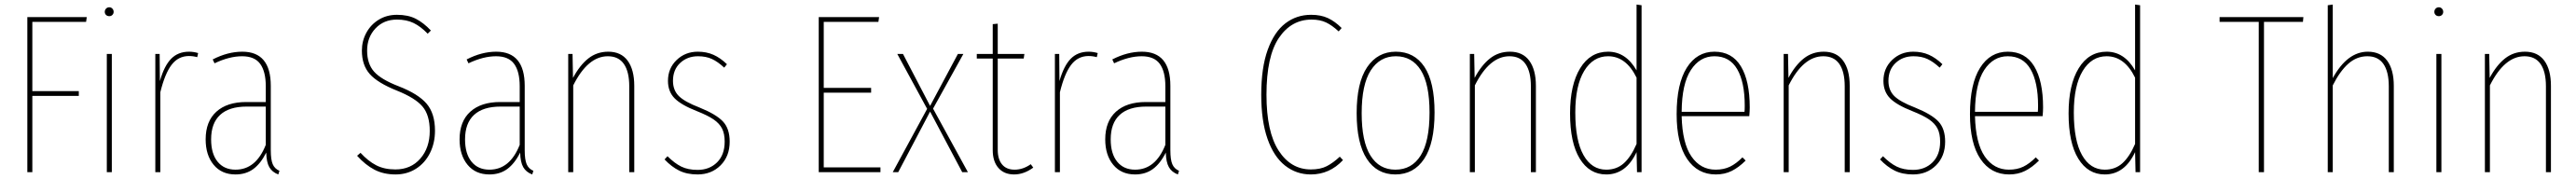

<svg xmlns="http://www.w3.org/2000/svg" viewBox="-20 -756 11312 786"><path d="M100 0V-681H361L358 -660H122V-356H326V-335H122V0Z M471 -519V0H449V-519ZM479 -704Q479 -696 473.5 -690.5Q468 -685 460 -685Q451 -685 445.5 -690.5Q440 -696 440 -704Q440 -712 445.5 -718Q451 -724 460 -724Q468 -724 473.5 -718Q479 -712 479 -704Z M850 -523 846 -505Q828 -510 810 -510Q763 -510 733.5 -471.5Q704 -433 684 -351V0H662V-519H681L682 -400Q701 -467 731.5 -498Q762 -529 810 -529Q830 -529 850 -523Z M1207 -6 1202 10Q1175 0 1162.5 -22Q1150 -44 1149 -86Q1125 -38 1092.5 -14Q1060 10 1014 10Q953 10 918 -32.5Q883 -75 883 -144Q883 -223 930 -265.5Q977 -308 1061 -308H1147V-377Q1147 -442 1122.5 -475.5Q1098 -509 1043 -509Q987 -509 922 -478L914 -495Q980 -529 1044 -529Q1169 -529 1169 -379V-96Q1169 -55 1177.5 -35Q1186 -15 1207 -6ZM1147 -120V-288H1063Q986 -288 946.5 -251.5Q907 -215 907 -144Q907 -81 935.5 -46Q964 -11 1014 -11Q1104 -11 1147 -120Z M1872 -622 1858 -608Q1827 -640 1796 -655Q1765 -670 1723 -670Q1665 -670 1628.5 -631Q1592 -592 1592 -534Q1592 -476 1622.5 -441.5Q1653 -407 1731 -377Q1816 -344 1853 -301Q1890 -258 1890 -182Q1890 -128 1868 -84Q1846 -40 1806.5 -15Q1767 10 1717 10Q1664 10 1624 -11Q1584 -32 1548 -72L1563 -85Q1596 -49 1631.5 -30.5Q1667 -12 1716 -12Q1784 -12 1825.5 -59.5Q1867 -107 1867 -181Q1867 -251 1835 -288.5Q1803 -326 1723 -358Q1638 -392 1603.5 -431Q1569 -470 1569 -534Q1569 -576 1588.5 -612Q1608 -648 1643 -669.5Q1678 -691 1723 -691Q1772 -691 1806 -673.5Q1840 -656 1872 -622Z M2322 -6 2317 10Q2290 0 2277.5 -22Q2265 -44 2264 -86Q2240 -38 2207.5 -14Q2175 10 2129 10Q2068 10 2033 -32.5Q1998 -75 1998 -144Q1998 -223 2045 -265.5Q2092 -308 2176 -308H2262V-377Q2262 -442 2237.5 -475.5Q2213 -509 2158 -509Q2102 -509 2037 -478L2029 -495Q2095 -529 2159 -529Q2284 -529 2284 -379V-96Q2284 -55 2292.5 -35Q2301 -15 2322 -6ZM2262 -120V-288H2178Q2101 -288 2061.5 -251.5Q2022 -215 2022 -144Q2022 -81 2050.5 -46Q2079 -11 2129 -11Q2219 -11 2262 -120Z M2765 -379V0H2743V-377Q2743 -441 2719.5 -475Q2696 -509 2649 -509Q2561 -509 2497 -381V0H2475V-519H2494L2496 -414Q2526 -470 2563.5 -499.5Q2601 -529 2651 -529Q2707 -529 2736 -489.5Q2765 -450 2765 -379Z M3172 -474 3160 -459Q3132 -485 3106 -497Q3080 -509 3045 -509Q2998 -509 2966.5 -479.5Q2935 -450 2935 -401Q2935 -360 2960.5 -334.5Q2986 -309 3051 -284Q3125 -254 3154.5 -222.5Q3184 -191 3184 -134Q3184 -70 3144 -30Q3104 10 3043 10Q2996 10 2962 -7Q2928 -24 2898 -56L2911 -70Q2942 -39 2971.5 -24.5Q3001 -10 3043 -10Q3095 -10 3128.5 -43Q3162 -76 3162 -134Q3162 -169 3150.5 -191.5Q3139 -214 3113.5 -231.5Q3088 -249 3040 -268Q2971 -295 2942 -324.5Q2913 -354 2913 -401Q2913 -456 2951 -492.5Q2989 -529 3044 -529Q3082 -529 3112.5 -515.5Q3143 -502 3172 -474Z M3840 -681 3837 -660H3597V-370H3805V-349H3597V-21H3846V0H3575V-681Z M4077 -279 4230 0H4205L4064 -266L3924 0H3900L4051 -278L3920 -519H3945L4064 -291L4186 -519H4210Z M4517 -20Q4476 10 4433 10Q4389 10 4364 -18.5Q4339 -47 4339 -97V-499H4269V-519H4339V-650L4361 -652V-519H4478L4475 -499H4361V-98Q4361 -57 4380 -34Q4399 -11 4435 -11Q4472 -11 4506 -35Z M4800 -523 4796 -505Q4778 -510 4760 -510Q4713 -510 4683.5 -471.5Q4654 -433 4634 -351V0H4612V-519H4631L4632 -400Q4651 -467 4681.5 -498Q4712 -529 4760 -529Q4780 -529 4800 -523Z M5157 -6 5152 10Q5125 0 5112.5 -22Q5100 -44 5099 -86Q5075 -38 5042.5 -14Q5010 10 4964 10Q4903 10 4868 -32.5Q4833 -75 4833 -144Q4833 -223 4880 -265.5Q4927 -308 5011 -308H5097V-377Q5097 -442 5072.5 -475.5Q5048 -509 4993 -509Q4937 -509 4872 -478L4864 -495Q4930 -529 4994 -529Q5119 -529 5119 -379V-96Q5119 -55 5127.5 -35Q5136 -15 5157 -6ZM5097 -120V-288H5013Q4936 -288 4896.5 -251.5Q4857 -215 4857 -144Q4857 -81 4885.5 -46Q4914 -11 4964 -11Q5054 -11 5097 -120Z M5871 -633 5858 -618Q5829 -645 5802.5 -657.5Q5776 -670 5739 -670Q5650 -670 5595.5 -589.5Q5541 -509 5541 -340Q5541 -177 5594.5 -94.5Q5648 -12 5736 -12Q5778 -12 5806 -26.5Q5834 -41 5863 -68L5877 -53Q5818 10 5736 10Q5672 10 5622.5 -29Q5573 -68 5545.5 -146.5Q5518 -225 5518 -340Q5518 -459 5546.5 -537.5Q5575 -616 5624 -653.5Q5673 -691 5737 -691Q5780 -691 5811 -676.5Q5842 -662 5871 -633Z M6279 -262Q6279 -127 6233.5 -58.5Q6188 10 6107 10Q6026 10 5981.5 -58.5Q5937 -127 5937 -259Q5937 -393 5983 -461Q6029 -529 6109 -529Q6190 -529 6234.5 -462.5Q6279 -396 6279 -262ZM5959 -259Q5959 -135 5997.5 -73Q6036 -11 6107 -11Q6179 -11 6218 -73Q6257 -135 6257 -262Q6257 -387 6218.5 -448Q6180 -509 6109 -509Q6039 -509 5999 -447Q5959 -385 5959 -259Z M6724 -379V0H6702V-377Q6702 -441 6678.5 -475Q6655 -509 6608 -509Q6520 -509 6456 -381V0H6434V-519H6453L6455 -414Q6485 -470 6522.5 -499.5Q6560 -529 6610 -529Q6666 -529 6695 -489.5Q6724 -450 6724 -379Z M7188 -733V0H7168L7166 -88Q7120 10 7033 10Q6959 10 6916.5 -59.5Q6874 -129 6874 -258Q6874 -384 6918.5 -456.5Q6963 -529 7041 -529Q7119 -529 7166 -447V-736ZM7166 -124V-415Q7120 -509 7041 -509Q6975 -509 6936 -444.5Q6897 -380 6897 -262Q6897 -139 6933 -75Q6969 -11 7033 -11Q7079 -11 7110.5 -39.5Q7142 -68 7166 -124Z M7661 -246H7364Q7367 -127 7407 -69Q7447 -11 7513 -11Q7549 -11 7576 -24Q7603 -37 7631 -65L7645 -51Q7615 -21 7584 -5.5Q7553 10 7514 10Q7434 10 7388 -58Q7342 -126 7342 -255Q7342 -388 7386.5 -458.5Q7431 -529 7508 -529Q7585 -529 7624 -465Q7663 -401 7663 -284Q7663 -268 7661 -246ZM7641 -292Q7641 -395 7608 -452Q7575 -509 7508 -509Q7444 -509 7404.5 -448.5Q7365 -388 7364 -265H7640Q7641 -273 7641 -292Z M8102 -379V0H8080V-377Q8080 -441 8056.5 -475Q8033 -509 7986 -509Q7898 -509 7834 -381V0H7812V-519H7831L7833 -414Q7863 -470 7900.5 -499.5Q7938 -529 7988 -529Q8044 -529 8073 -489.5Q8102 -450 8102 -379Z M8509 -474 8497 -459Q8469 -485 8443 -497Q8417 -509 8382 -509Q8335 -509 8303.5 -479.5Q8272 -450 8272 -401Q8272 -360 8297.5 -334.5Q8323 -309 8388 -284Q8462 -254 8491.5 -222.5Q8521 -191 8521 -134Q8521 -70 8481 -30Q8441 10 8380 10Q8333 10 8299 -7Q8265 -24 8235 -56L8248 -70Q8279 -39 8308.5 -24.5Q8338 -10 8380 -10Q8432 -10 8465.5 -43Q8499 -76 8499 -134Q8499 -169 8487.5 -191.5Q8476 -214 8450.5 -231.5Q8425 -249 8377 -268Q8308 -295 8279 -324.5Q8250 -354 8250 -401Q8250 -456 8288 -492.5Q8326 -529 8381 -529Q8419 -529 8449.5 -515.5Q8480 -502 8509 -474Z M8949 -246H8652Q8655 -127 8695 -69Q8735 -11 8801 -11Q8837 -11 8864 -24Q8891 -37 8919 -65L8933 -51Q8903 -21 8872 -5.5Q8841 10 8802 10Q8722 10 8676 -58Q8630 -126 8630 -255Q8630 -388 8674.5 -458.5Q8719 -529 8796 -529Q8873 -529 8912 -465Q8951 -401 8951 -284Q8951 -268 8949 -246ZM8929 -292Q8929 -395 8896 -452Q8863 -509 8796 -509Q8732 -509 8692.5 -448.5Q8653 -388 8652 -265H8928Q8929 -273 8929 -292Z M9377 -733V0H9357L9355 -88Q9309 10 9222 10Q9148 10 9105.5 -59.5Q9063 -129 9063 -258Q9063 -384 9107.5 -456.5Q9152 -529 9230 -529Q9308 -529 9355 -447V-736ZM9355 -124V-415Q9309 -509 9230 -509Q9164 -509 9125 -444.5Q9086 -380 9086 -262Q9086 -139 9122 -75Q9158 -11 9222 -11Q9268 -11 9299.5 -39.5Q9331 -68 9355 -124Z M10094 -681 10092 -660H9921V0H9898V-660H9726V-681Z M10491 -379V0H10469V-377Q10469 -441 10445.5 -475Q10422 -509 10375 -509Q10328 -509 10291 -476Q10254 -443 10223 -381V0H10201V-733L10223 -736V-413Q10287 -529 10377 -529Q10433 -529 10462 -489.5Q10491 -450 10491 -379Z M10700 -519V0H10678V-519ZM10708 -704Q10708 -696 10702.5 -690.5Q10697 -685 10689 -685Q10680 -685 10674.5 -690.5Q10669 -696 10669 -704Q10669 -712 10674.5 -718Q10680 -724 10689 -724Q10697 -724 10702.5 -718Q10708 -712 10708 -704Z M11181 -379V0H11159V-377Q11159 -441 11135.5 -475Q11112 -509 11065 -509Q10977 -509 10913 -381V0H10891V-519H10910L10912 -414Q10942 -470 10979.5 -499.5Q11017 -529 11067 -529Q11123 -529 11152 -489.5Q11181 -450 11181 -379Z"/></svg>

Font: Fira Sans Extra Condensed Thin
Style: Regular
Weight: 250
Width: 1
Designer: Carrois Corporate & Edenspiekermann AG
Foundry: Carrois Corporate GbR & Edenspiekermann AG
Version: Version 4.203